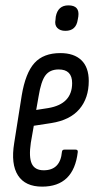

<svg xmlns="http://www.w3.org/2000/svg" viewBox="-20 -690 357 716"><path d="M137 6Q74 6 47 -36Q20 -78 33 -157L61 -334Q75 -418 108.5 -455Q142 -492 205 -492Q256 -492 283.5 -465.5Q311 -439 311 -388Q311 -324 276 -283Q241 -242 171 -231L106 -221L95 -158Q87 -104 98.5 -79.5Q110 -55 143 -55Q205 -55 211 -124Q212 -132 220 -132H262Q271 -132 270 -123Q255 6 137 6ZM115 -280 160 -287Q249 -302 249 -380Q249 -431 199 -431Q166 -431 149.5 -409Q133 -387 124 -331ZM224 -575Q204 -575 193.5 -586Q183 -597 187 -617L188 -628Q196 -670 235 -670Q278 -670 272 -628L270 -617Q264 -575 224 -575Z"/></svg>

Font: Sofia Sans Extra Condensed
Style: Italic
Weight: 400
Italic angle: -9°
Designer: Botio Nikoltchev, Ani Petrova
Foundry: lettersoup
Version: Version 4.101; ttfautohint (v1.8.4.7-5d5b)